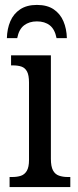

<svg xmlns="http://www.w3.org/2000/svg" viewBox="-20 -761 318 781"><path d="M19 0V-41H30Q50 -41 65 -46Q80 -51 89 -66Q98 -81 98 -110V-425Q98 -455 90 -470Q82 -485 67.5 -490Q53 -495 33 -495H25V-536H187V-115Q187 -84 195.5 -68Q204 -52 220 -46.5Q236 -41 255 -41H266V0ZM8 -606Q9 -644 22 -674.5Q35 -705 62 -723Q89 -741 130 -741Q172 -741 198.5 -723Q225 -705 238 -674.5Q251 -644 252 -606H210Q203 -642 182.5 -658Q162 -674 130 -674Q99 -674 78 -658Q57 -642 50 -606Z"/></svg>

Font: Noto Serif Condensed
Style: Regular
Weight: 400
Width: 3
Designer: Monotype Design Team
Foundry: Monotype Imaging Inc.
Version: Version 2.015